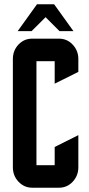

<svg xmlns="http://www.w3.org/2000/svg" viewBox="-20 -875 415 895"><path d="M152.3 -855H232.4L322.3 -730H257.3L192.4 -794.9L127.4 -730H62.5ZM234.9 -189.9 345.2 -245.1V-95.2Q345.2 -55.7 318.4 -27.3Q292.5 0 254.9 0H129.9Q92.8 0 66.4 -27.8Q40 -55.7 40 -95.2V-600.1Q40 -639.6 66.4 -667.5Q92.3 -694.8 129.9 -694.8H254.9Q292.5 -694.8 318.4 -667.5Q345.2 -639.2 345.2 -600.1V-540L234.9 -484.9V-589.8H149.9V-105H234.9Z"/></svg>

Font: Horta
Style: Regular
Weight: 600
Width: 3
Version: Version 0.11